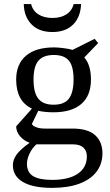

<svg xmlns="http://www.w3.org/2000/svg" viewBox="-20 -703 540 939"><path d="M424.8 -314Q424.8 -234.9 377.4 -194.3Q330.1 -153.8 241.2 -153.8Q201.2 -153.8 167 -161.1L136.2 -97.2Q137.7 -88.9 155.3 -81.5Q172.9 -74.2 199.2 -74.2H335Q409.2 -74.2 445.1 -42Q481 -9.8 481 46.9Q481 98.1 452.4 136.2Q423.8 174.3 368.7 195.1Q313.5 215.8 234.9 215.8Q141.1 215.8 92 187Q43 158.2 43 105Q43 79.1 60.5 54Q78.1 28.8 125 -4.9Q97.2 -14.2 78.1 -36.6Q59.1 -59.1 59.1 -85L136.2 -171.9Q59.1 -208 59.1 -314Q59.1 -389.2 106.7 -430.2Q154.3 -471.2 245.1 -471.2Q263.2 -471.2 291.5 -467.5Q319.8 -463.9 335 -459L442.9 -513.2L460 -492.2L392.1 -421.9Q424.8 -385.3 424.8 -314ZM404.8 62Q404.8 34.2 387.7 18.6Q370.6 2.9 335.9 2.9H158.2Q137.7 20.5 124.8 47.6Q111.8 74.7 111.8 98.1Q111.8 140.1 142.1 158.4Q172.4 176.8 234.9 176.8Q316.4 176.8 360.6 146.5Q404.8 116.2 404.8 62ZM242.2 -190.9Q295.4 -190.9 317.6 -221.4Q339.8 -252 339.8 -314Q339.8 -378.9 316.9 -406.5Q293.9 -434.1 243.2 -434.1Q191.9 -434.1 168 -406.2Q144 -378.4 144 -314Q144 -249.5 167.5 -220.2Q190.9 -190.9 242.2 -190.9ZM236.3 -546.4Q170.9 -546.4 134.3 -583.7Q97.7 -621.1 96.2 -683.1H132.3Q140.1 -650.4 167.7 -632.8Q195.3 -615.2 236.3 -615.2Q277.3 -615.2 304.7 -632.8Q332 -650.4 340.3 -683.1H376.5Q374 -619.1 337.4 -582.8Q300.8 -546.4 236.3 -546.4Z"/></svg>

Font: Liberation Serif
Style: Regular
Weight: 400
Designer: Steve Matteson
Foundry: Ascender Corporation
Version: Version 2.1.5